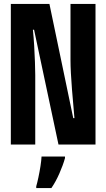

<svg xmlns="http://www.w3.org/2000/svg" viewBox="-20 -734 540 975"><path d="M35 0V-714H231L352 -134H358Q356 -160 352.5 -198.5Q349 -237 345.5 -280Q342 -323 340 -362.5Q338 -402 338 -428V-714H465V0H277L153 -583H147Q151 -546 153.5 -502.5Q156 -459 157.5 -419Q159 -379 159 -353V0ZM164 212Q169 195 175 167Q181 139 185.5 110Q190 81 191 61H310V69Q300 105 281.5 147Q263 189 241 221H164Z"/></svg>

Font: Noto Sans Mono ExtraCondensed
Style: Bold
Weight: 700
Width: 2
Designer: Monotype Design Team
Foundry: Monotype Imaging Inc.
Version: Version 2.014